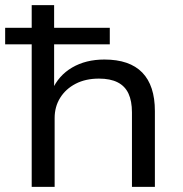

<svg xmlns="http://www.w3.org/2000/svg" viewBox="-27 -725 711 745"><path d="M96 0V-553H-7V-617H96V-705H183V-617H399V-553H183V-375H175Q200 -432 253 -463Q306 -494 378 -494Q476 -494 525 -443.5Q574 -393 574 -294V0H485V-289Q485 -333 471.5 -362Q458 -391 429.5 -405.5Q401 -420 357 -420Q305 -420 266.5 -400Q228 -380 206.5 -345.5Q185 -311 185 -267V0Z"/></svg>

Font: Nunito Sans 10pt SemiExpanded
Style: Regular
Weight: 400
Width: 6
Designer: Vernon Adams
Foundry: Vernon Adams
Version: Version 3.101;gftools[0.9.27]